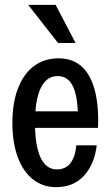

<svg xmlns="http://www.w3.org/2000/svg" viewBox="-20 -760 455 790"><path d="M211 10Q156 10 115.5 -22Q75 -54 53 -113.5Q31 -173 31 -254Q31 -337 54 -396.5Q77 -456 119.5 -488Q162 -520 221 -520Q274 -520 310 -491.5Q346 -463 365 -405.5Q384 -348 384 -262Q384 -255 383.5 -247.5Q383 -240 383 -234H89V-302H329L301 -265Q301 -361 280.5 -404Q260 -447 217 -447Q172 -447 148 -398.5Q124 -350 124 -254Q124 -160 147 -111.5Q170 -63 214 -63Q250 -63 270 -89Q290 -115 294 -162H378Q369 -85 326 -37.5Q283 10 211 10ZM219 -583 96 -740H209L291 -583Z"/></svg>

Font: Instrument Sans Condensed Medium
Style: Regular
Weight: 500
Width: 3
Designer: Rodrigo Fuenzalida
Foundry: fragTYPE
Version: Version 1.000;gftools[0.9.28]